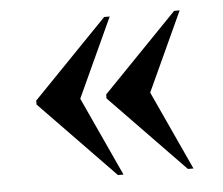

<svg xmlns="http://www.w3.org/2000/svg" viewBox="-38 -512 562 484"><g transform="rotate(-5 243.0 -270.0)"><path d="M419 -70H433L341 -270L433 -470H419L230 -275V-265ZM242 -70H256L164 -270L256 -470H242L53 -275V-265Z"/></g></svg>

Font: Noto Serif Display ExtraCondensed Black
Style: Regular
Weight: 900
Width: 2
Designer: Monotype Design Team
Foundry: Monotype Imaging Inc.
Version: Version 2.009